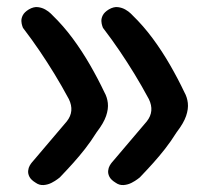

<svg xmlns="http://www.w3.org/2000/svg" viewBox="-20 -593 600 552"><path d="M312 -68Q299 -76 294.5 -85Q290 -94 291 -102.5Q292 -111 295.5 -117Q299 -123 302.5 -127Q306 -131 306 -131L402 -244Q425 -273 408 -308Q387 -347 366.5 -380.5Q346 -414 324 -446.5Q302 -479 276 -513Q276 -513 274 -518.5Q272 -524 271.5 -532Q271 -540 275.5 -549Q280 -558 293 -566Q307 -574 319 -572.5Q331 -571 340.5 -565.5Q350 -560 355.5 -554.5Q361 -549 361 -549Q392 -519 419 -482.5Q446 -446 469 -406Q492 -366 510 -328Q518 -314 520 -297Q522 -280 515 -259.5Q508 -239 488 -213Q471 -186 454.5 -165Q438 -144 421 -125Q404 -106 382 -83Q382 -83 375.5 -78Q369 -73 358.5 -67.5Q348 -62 335.5 -61Q323 -60 312 -68ZM82 -68Q69 -76 64.5 -85Q60 -94 61 -102.5Q62 -111 65.5 -117Q69 -123 72.5 -127Q76 -131 76 -131L172 -244Q195 -273 178 -308Q157 -347 136.5 -380.5Q116 -414 94 -446.5Q72 -479 46 -513Q46 -513 44 -518.5Q42 -524 41.5 -532Q41 -540 45.5 -549Q50 -558 63 -566Q77 -574 89 -572.5Q101 -571 110.5 -565.5Q120 -560 125.5 -554.5Q131 -549 131 -549Q162 -519 189 -482.5Q216 -446 239 -406Q262 -366 280 -328Q288 -314 290 -297Q292 -280 285 -259.5Q278 -239 258 -213Q241 -186 224.5 -165Q208 -144 191 -125Q174 -106 152 -83Q152 -83 145.5 -78Q139 -73 128.5 -67.5Q118 -62 105.5 -61Q93 -60 82 -68Z"/></svg>

Font: Sour Gummy Black Medium
Style: Regular
Weight: 500
Version: Version 1.000